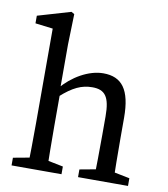

<svg xmlns="http://www.w3.org/2000/svg" viewBox="-83 -809 767 878"><g transform="rotate(10 300.5 -369.5)"><path d="M29.9 0H261.8V-35.7L162.1 -55.7H138.9L29.9 -35.7V0ZM103.6 0H194.1C192.1 -45 191.1 -148 191.1 -210V-365L188.1 -378V-589.2L192.1 -731.1L178 -739.2L24.8 -694.2V-658.8L106.6 -648.8V-210C106.6 -148 105.6 -45 103.6 0ZM338.6 0H570.6V-35.7L470.7 -55.7H447.5L338.6 -35.7V0ZM411.3 0H501.8C499.8 -45 498.8 -146 498.8 -210V-303.4C498.8 -434.5 456.8 -487.7 370.7 -487.7C302.8 -487.7 227.2 -443.6 178.3 -384.2H167L185.5 -346.5C241.6 -397.4 282.7 -416.1 332 -416.1C390.9 -416.1 414.3 -386.6 414.3 -295.2V-210C414.3 -146 413.3 -45 411.3 0Z"/></g></svg>

Font: Source Serif Variable
Style: Regular
Weight: 389
Designer: Frank Grießhammer
Foundry: Adobe Systems Incorporated
Version: Version 3.001;hotconv 1.0.111;makeotfexe 2.5.65597